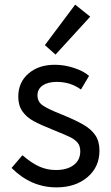

<svg xmlns="http://www.w3.org/2000/svg" viewBox="-20 -800 478 830"><path d="M30 -74 77 -129Q115 -96 149 -80.5Q183 -65 221 -65Q270 -65 298.5 -86.5Q327 -108 327 -146Q327 -169 315.5 -183Q304 -197 282.5 -207.5Q261 -218 211 -238Q156 -260 125.5 -276.5Q95 -293 77 -318.5Q59 -344 59 -382Q59 -444 103 -482Q147 -520 217 -520Q258 -520 299.5 -506.5Q341 -493 365 -472L330 -413Q285 -446 225 -446Q187 -446 164.5 -430.5Q142 -415 142 -388Q142 -360 164.5 -344.5Q187 -329 242 -307Q304 -282 339 -262Q374 -242 392 -215.5Q410 -189 410 -149Q410 -78 358 -34Q306 10 224 10Q114 10 30 -74ZM174 -605 305 -780 370 -728 220 -564Z"/></svg>

Font: Bellota
Style: Bold
Weight: 700
Designer: Kemie Guaida
Foundry: Kemie Guaida
Version: Version 4.001